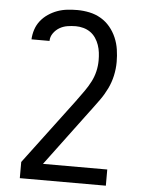

<svg xmlns="http://www.w3.org/2000/svg" viewBox="-53 -570 606 827"><g transform="rotate(5 250.0 -156.5)"><path d="M436 215H64V145L281 -144V-145L283 -147Q297 -166 311 -186Q325 -206 336 -227.5Q347 -249 352.5 -272.5Q358 -296 358 -320Q358 -337 356 -353.5Q354 -370 348.5 -386Q343 -402 333.5 -416Q324 -430 310.5 -439.5Q297 -449 280.5 -453.5Q264 -458 248 -458Q229 -458 211 -455Q193 -452 177.5 -443Q162 -434 151 -418.5Q140 -403 140 -385H62Q63 -407 70 -428Q77 -449 90.5 -466Q104 -483 122.5 -495.5Q141 -508 161.5 -515.5Q182 -523 204 -525.5Q226 -528 248 -528Q274 -528 300.5 -522.5Q327 -517 350 -503.5Q373 -490 390 -469.5Q407 -449 417.5 -424.5Q428 -400 432 -373.5Q436 -347 436 -320Q436 -290 429.5 -260.5Q423 -231 410 -204Q397 -177 379.5 -152.5Q362 -128 344 -104V-103H343L158 145H436Z"/></g></svg>

Font: HulyMono
Style: Regular
Weight: 400
Monospace: yes
Designer: Belleve Invis
Foundry: Belleve Invis
Version: Version 33.2.5; ttfautohint (v1.8.4)